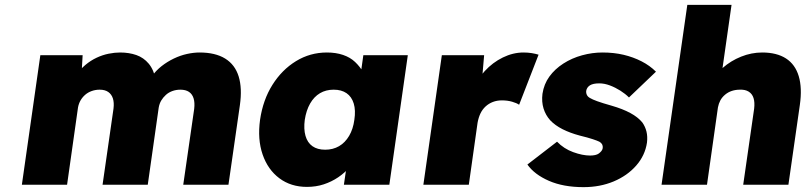

<svg xmlns="http://www.w3.org/2000/svg" viewBox="-20 -760 3325 790"><path d="M70 0 146 -533H320L315 -445L292 -449Q310 -475 331.5 -493Q353 -511 377.5 -522.5Q402 -534 427 -539Q452 -544 474 -544Q511 -544 541 -533.5Q571 -523 592 -498Q613 -473 622 -428L593 -430L603 -444Q622 -470 645 -488Q668 -506 695 -519Q722 -532 749.5 -538Q777 -544 801 -544Q866 -544 906.5 -519Q947 -494 962 -445.5Q977 -397 967 -327L920 0H734L779 -312Q782 -338 776.5 -355.5Q771 -373 757.5 -382Q744 -391 722 -391Q705 -391 689.5 -385.5Q674 -380 662.5 -369.5Q651 -359 643.5 -346.5Q636 -334 633 -317L588 0H402L447 -313Q450 -338 444.5 -355Q439 -372 425.5 -381.5Q412 -391 390 -391Q373 -391 357.5 -385.5Q342 -380 330.5 -370Q319 -360 311.5 -347Q304 -334 301 -318L256 0Z M1243 9Q1177 9 1129.5 -26.5Q1082 -62 1060.5 -124.5Q1039 -187 1050 -267Q1062 -349 1101 -411Q1140 -473 1198 -508.5Q1256 -544 1325 -544Q1362 -544 1391.5 -534Q1421 -524 1441 -505Q1461 -486 1475 -462Q1489 -438 1496 -410L1458 -412L1475 -533H1658L1582 0H1395L1414 -130L1454 -128Q1441 -99 1420 -74Q1399 -49 1371.5 -30.5Q1344 -12 1312 -1.5Q1280 9 1243 9ZM1318 -144Q1350 -144 1375 -158.5Q1400 -173 1416.5 -201Q1433 -229 1438 -267Q1444 -306 1435.5 -334Q1427 -362 1406 -376.5Q1385 -391 1353 -391Q1321 -391 1296.5 -376.5Q1272 -362 1256 -334Q1240 -306 1234 -267Q1229 -229 1237 -201Q1245 -173 1265.5 -158.5Q1286 -144 1318 -144Z M1722 0 1798 -533H1972L1957 -358L1922 -388Q1942 -432 1974.5 -467.5Q2007 -503 2049 -523.5Q2091 -544 2134 -544Q2152 -544 2167.5 -541.5Q2183 -539 2196 -535L2116 -329Q2106 -336 2087 -341.5Q2068 -347 2045 -347Q2025 -347 2008 -340.5Q1991 -334 1978 -322Q1965 -310 1957 -293.5Q1949 -277 1945 -255L1909 0Z M2381 10Q2298 10 2238.5 -16Q2179 -42 2150 -83L2272 -177Q2300 -148 2338.5 -134Q2377 -120 2408 -120Q2419 -120 2428.5 -122Q2438 -124 2444 -128.5Q2450 -133 2454.5 -138.5Q2459 -144 2460 -151Q2462 -168 2446 -177Q2438 -181 2418.5 -187.5Q2399 -194 2366 -202Q2325 -213 2294.5 -228.5Q2264 -244 2244 -265Q2225 -286 2216.5 -313.5Q2208 -341 2212 -374Q2218 -414 2240.5 -445Q2263 -476 2298 -498.5Q2333 -521 2375 -532.5Q2417 -544 2459 -544Q2506 -544 2546 -534.5Q2586 -525 2620 -507.5Q2654 -490 2679 -465L2568 -359Q2553 -374 2532.5 -387Q2512 -400 2489.5 -408.5Q2467 -417 2446 -417Q2433 -417 2423.5 -415Q2414 -413 2407.5 -409Q2401 -405 2397 -399Q2393 -393 2392 -386Q2391 -377 2395 -369Q2399 -361 2409 -356Q2417 -351 2437.5 -343.5Q2458 -336 2497 -325Q2542 -312 2573.5 -295Q2605 -278 2623 -256Q2635 -239 2640 -218.5Q2645 -198 2642 -173Q2634 -120 2597.5 -78.5Q2561 -37 2505 -13.5Q2449 10 2381 10Z M2702 0 2808 -740H2990L2945 -425L2905 -413Q2920 -451 2953.5 -480.5Q2987 -510 3029.5 -527Q3072 -544 3116 -544Q3176 -544 3214 -519.5Q3252 -495 3266.5 -446.5Q3281 -398 3271 -328L3224 0H3038L3083 -313Q3086 -339 3080.5 -356.5Q3075 -374 3060.5 -383Q3046 -392 3024 -391Q3007 -391 2991.5 -386Q2976 -381 2963.5 -370.5Q2951 -360 2944 -347Q2937 -334 2934 -318L2889 0H2796Q2762 0 2738.5 0Q2715 0 2702 0Z"/></svg>

Font: Lexend ExtBd
Style: Italic
Weight: 800
Italic angle: -8.13011°
Designer: Bonnie Shaver-Troup, Thomas Jockin
Foundry: Lexend
Version: Version 1.007